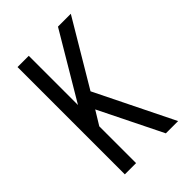

<svg xmlns="http://www.w3.org/2000/svg" viewBox="-215 -832 930 930"><g transform="rotate(-45 250.0 -367.5)"><path d="M361 0 201 -324 157 -252V0H80V-735H157V-398L357 -735H445L247 -402L445 0Z"/></g></svg>

Font: Iosevka MaddieWtf
Style: Regular
Weight: 400
Monospace: yes
Designer: Belleve Invis
Foundry: Belleve Invis
Version: Version 31.3.0; ttfautohint (v1.8.3)